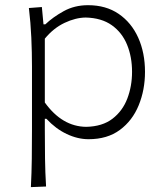

<svg xmlns="http://www.w3.org/2000/svg" viewBox="-20 -540 652 759"><path d="M102.1 199.7Q105 142.6 105.7 88.1Q106.4 33.7 106.4 -29.3V-277.3Q106.4 -332.5 103.8 -391.6Q101.1 -450.7 94.2 -508.3L145.5 -512.2L151.9 -443.8H159.2Q189 -472.2 231.7 -495.8Q274.4 -519.5 328.1 -519.5Q398.9 -519.5 449.2 -485.1Q499.5 -450.7 526.4 -391.1Q553.2 -331.5 553.2 -255.9Q553.2 -184.6 528.3 -123.8Q503.4 -63 453.9 -26.4Q404.3 10.3 330.1 10.3Q287.1 10.3 243.7 -10.3Q200.2 -30.8 163.6 -70.3H157.2V-27.8Q157.2 34.2 158 87.2Q158.7 140.1 162.1 197.3ZM320.8 -38.6Q384.8 -40 424.6 -70.6Q464.4 -101.1 483.2 -150.1Q502 -199.2 502 -255.9Q502 -315.4 482.2 -363.5Q462.4 -411.6 421.9 -440.4Q381.3 -469.2 318.8 -470.7Q278.8 -470.2 235.4 -449.7Q191.9 -429.2 157.2 -387.2V-134.8Q225.6 -39.6 320.8 -38.6Z"/></svg>

Font: Pinar DS1 Light
Style: Regular
Weight: 300
Designer: Amin Abedi
Version: Version 3.000